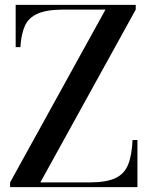

<svg xmlns="http://www.w3.org/2000/svg" viewBox="-20 -770 630 790"><path d="M21.5 0V-19.5L414 -730.5H241.5Q173.5 -730.5 135.8 -714.2Q98 -698 82.5 -663.8Q67 -629.5 64 -576H44.5V-750H538.5V-730.5L146 -19.5H348.5Q417 -19.5 454.2 -36.8Q491.5 -54 507 -92.2Q522.5 -130.5 525.5 -194H545.5V0Z"/></svg>

Font: Bodoni Moda Medium
Style: Regular
Weight: 500
Designer: Owen Earl
Foundry: indestructible type
Version: Version 2.005